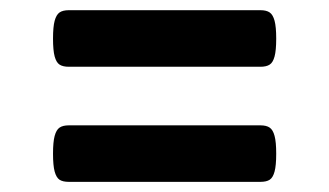

<svg xmlns="http://www.w3.org/2000/svg" viewBox="-20 -471 640 373"><path d="M516.6 -396Q516.6 -373 513.4 -361.3Q510.3 -349.6 503.9 -345.5Q497.6 -341.3 485.8 -341.3H113.8Q102.1 -341.3 95.7 -345.5Q89.4 -349.6 86.2 -361.3Q83 -373 83 -396Q83 -418.9 86.2 -430.7Q89.4 -442.4 95.7 -446.8Q102.1 -451.2 113.8 -451.2H485.8Q497.6 -451.2 503.9 -446.8Q510.3 -442.4 513.4 -430.7Q516.6 -418.9 516.6 -396ZM516.6 -172.4Q516.6 -149.4 513.4 -137.7Q510.3 -126 503.9 -121.8Q497.6 -117.7 485.8 -117.7H113.8Q102.1 -117.7 95.7 -121.8Q89.4 -126 86.2 -137.7Q83 -149.4 83 -172.4Q83 -195.3 86.2 -207Q89.4 -218.8 95.7 -223.1Q102.1 -227.5 113.8 -227.5H485.8Q497.6 -227.5 503.9 -223.1Q510.3 -218.8 513.4 -207Q516.6 -195.3 516.6 -172.4Z"/></svg>

Font: Courier Prime
Style: Bold
Weight: 700
Designer: Alan Dague-Greene, Quote-Unquote Apps
Foundry: Quote-Unquote Apps
Version: Version 3.018